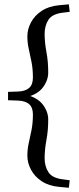

<svg xmlns="http://www.w3.org/2000/svg" viewBox="-20 -731 362 884"><path d="M17 -269.5V-308L61 -309.5Q96.5 -310.5 114 -326Q131.5 -341.5 131.5 -373.5Q131.5 -413.5 125.2 -445.2Q119 -477 112.5 -505.2Q106 -533.5 106 -563.5Q106 -597 122.8 -628.2Q139.5 -659.5 172 -681Q204.5 -702.5 252.5 -707L297 -711L301 -676.5L268 -672.5Q220 -666.5 202.8 -639.5Q185.5 -612.5 185.5 -575.5Q185.5 -535.5 193.8 -491.5Q202 -447.5 202 -397.5Q202 -361 177.5 -328.5Q153 -296 99.5 -283V-295Q153 -281.5 177.5 -249Q202 -216.5 202 -180.5Q202 -130.5 193.8 -86.5Q185.5 -42.5 185.5 -2Q185.5 34.5 202.8 61.5Q220 88.5 268 94.5L301 99L297 133.5L252.5 129.5Q204.5 125 172 103.5Q139.5 82 122.8 50.5Q106 19 106 -14Q106 -44.5 112.5 -72.8Q119 -101 125.2 -132.8Q131.5 -164.5 131.5 -204.5Q131.5 -236 114 -251.5Q96.5 -267 61 -268Z"/></svg>

Font: Newsreader 16pt 16pt
Style: Regular
Weight: 400
Version: Version 1.003